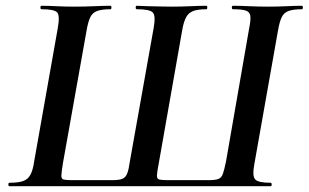

<svg xmlns="http://www.w3.org/2000/svg" viewBox="-20 -645 1069 665"><path d="M13 0Q9 0 9 -6Q9 -12 13 -12Q44 -12 60.5 -18Q77 -24 85.5 -40Q94 -56 98 -84L180 -547Q188 -591 178 -602Q168 -613 124 -613Q120 -613 120 -619Q120 -625 124 -625Q147 -625 175.5 -623.5Q204 -622 235 -622Q274 -622 306 -623.5Q338 -625 363 -625Q366 -625 366 -619Q366 -613 363 -613Q333 -613 316.5 -607Q300 -601 292.5 -585Q285 -569 280 -540L198 -80Q193 -49 192.5 -37Q192 -25 201 -23Q210 -21 232 -21H368Q392 -21 403.5 -25.5Q415 -30 420.5 -44Q426 -58 430 -87L512 -547Q520 -591 509 -602Q498 -613 454 -613Q450 -613 450 -619Q450 -625 454 -625Q469 -624 493 -623.5Q517 -623 540 -622.5Q563 -622 573 -622Q608 -622 639.5 -623.5Q671 -625 695 -625Q698 -625 698 -619Q698 -613 695 -613Q666 -613 649.5 -607Q633 -601 624.5 -585Q616 -569 611 -540L530 -80Q524 -49 523.5 -37Q523 -25 532.5 -23Q542 -21 564 -21H701Q725 -21 736 -25Q747 -29 752 -43Q757 -57 763 -87L843 -547Q849 -576 847 -590Q845 -604 831 -608.5Q817 -613 787 -613Q783 -613 783 -619Q783 -625 787 -625Q812 -625 843 -623.5Q874 -622 910 -622Q943 -622 973 -623.5Q1003 -625 1026 -625Q1029 -625 1029 -619Q1029 -613 1026 -613Q996 -613 979.5 -607Q963 -601 955.5 -585Q948 -569 943 -540L861 -77Q853 -35 864 -23.5Q875 -12 917 -12Q921 -12 921 -6Q921 0 917 0Z"/></svg>

Font: Cormorant
Style: Bold Italic
Weight: 700
Italic angle: -10°
Designer: Christian Thalmann (Catharsis Fonts)
Foundry: Catharsis Fonts
Version: Version 4.000